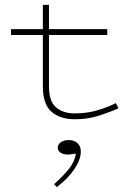

<svg xmlns="http://www.w3.org/2000/svg" viewBox="-20 -476 564 784"><path d="M286 11Q225 11 190 -20Q155 -51 155 -124V-333H25V-357H155V-456H180V-357H418V-333H180V-124Q180 -62 209 -37.5Q238 -13 284 -13Q336 -13 379 -26Q422 -39 453 -55L464 -34Q431 -19 385 -4Q339 11 286 11ZM310 143Q310 175 284 214Q258 253 212 288L201 276Q239 242 262 213Q285 184 290 151Q282 152 273.5 153.5Q265 155 255 155Q239 155 227.5 147.5Q216 140 216 127Q216 114 228 105Q240 96 261 96Q283 96 296.5 108.5Q310 121 310 143Z"/></svg>

Font: Padyakke Expanded One
Style: Regular
Weight: 400
Designer: James Puckett
Foundry: Dunwich Type Founders
Version: Version 1.500; ttfautohint (v1.8.4.7-5d5b)